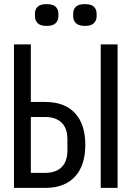

<svg xmlns="http://www.w3.org/2000/svg" viewBox="-20 -914 640 934"><path d="M48 0V-698H130V-418H200Q294 -418 344.5 -364Q395 -310 395 -209Q395 -109 344.5 -54.5Q294 0 200 0ZM130 -73H200Q233 -73 257.5 -85Q282 -97 295 -121.5Q308 -146 308 -183V-235Q308 -273 295 -297Q282 -321 257.5 -333Q233 -345 200 -345H130ZM470 0V-698H552V0ZM207 -788Q176 -788 163 -801.5Q150 -815 150 -834V-848Q150 -868 163 -881Q176 -894 207 -894Q238 -894 251 -881Q264 -868 264 -848V-834Q264 -815 251 -801.5Q238 -788 207 -788ZM393 -788Q362 -788 349 -801.5Q336 -815 336 -834V-848Q336 -868 349 -881Q362 -894 393 -894Q424 -894 437 -881Q450 -868 450 -848V-834Q450 -815 437 -801.5Q424 -788 393 -788Z"/></svg>

Font: Lilex
Style: Regular
Weight: 400
Monospace: yes
Designer: Mike Abbink, Paul van der Laan, Pieter van Rosmalen, Mikhael Khrustik
Foundry: Mikhael Khrustik
Version: Version 2.510